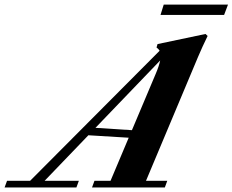

<svg xmlns="http://www.w3.org/2000/svg" viewBox="-93 -826 1024 846"><path d="M614.3 -760.3 628.4 -805.7H911.6L894.5 -760.3ZM-72.8 0 -62 -29.3H39.6L610.4 -602.5Q606 -609.9 596.7 -616.7L601.1 -631.8L812.5 -676.3L821.8 -667.5Q798.8 -620.6 779.8 -575.7L550.3 -29.3H644L633.3 0H312.5L323.2 -29.3H394L474.1 -219.2L296.4 -230L103.5 -29.3H254.4L243.7 0ZM593.8 -502.4Q607.9 -535.6 612.8 -559.6L327.6 -262.7L488.3 -252.4Z"/></svg>

Font: Elstob ExtraBold
Style: Italic
Weight: 800
Italic angle: -20°
Designer: Peter S. Baker
Version: Version 1.015